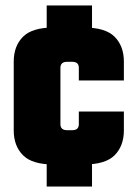

<svg xmlns="http://www.w3.org/2000/svg" viewBox="-20 -599 491 699"><path d="M200 -352V-147Q200 -136 206 -130.5Q212 -125 225 -125H245V0H177Q97 0 63.5 -34Q30 -68 30 -124V-375Q30 -431 63.5 -465Q97 -499 177 -499H244V-374H225Q212 -374 206 -368.5Q200 -363 200 -352ZM267 -306V-352Q267 -363 261 -368.5Q255 -374 242 -374H230V-499H284Q364 -499 397.5 -465Q431 -431 431 -375V-306ZM267 -147V-193H431V-124Q431 -68 397.5 -34Q364 0 284 0H230V-125H242Q255 -125 261 -130.5Q267 -136 267 -147ZM315 -434H150V-579H315ZM315 80H150V-71H315Z"/></svg>

Font: Teko Variable Light
Style: Regular
Weight: 300
Designer: Manushi Parikh, Jonny Pinhorn
Foundry: Indian Type Foundry
Version: Version 3.000